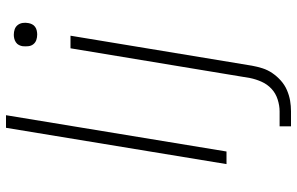

<svg xmlns="http://www.w3.org/2000/svg" viewBox="-195 -580 990 640"><g transform="rotate(-90 300.0 -260.0)"><path d="M73 0 194 -735H236L115 0ZM199 215V177H249Q268 177 288.5 170.5Q309 164 324 150Q339 136 347.5 117Q356 98 360 78L459 -520H501L401 85Q398 102 392.5 119.5Q387 137 376.5 152.5Q366 168 351.5 181Q337 194 319.5 201.5Q302 209 284.5 212Q267 215 249 215ZM505 -631Q495 -631 486.5 -634Q478 -637 472.5 -644Q467 -651 466 -660.5Q465 -670 466 -680Q467 -686 470 -692Q473 -698 479 -702Q485 -706 491.5 -707.5Q498 -709 504 -709Q514 -709 522.5 -706Q531 -703 536.5 -696Q542 -689 543.5 -679.5Q545 -670 543 -660Q542 -654 539 -648Q536 -642 530.5 -638Q525 -634 518 -632.5Q511 -631 505 -631Z"/></g></svg>

Font: Iosevka Aile Extralight
Style: Italic
Weight: 200
Italic angle: -9°
Designer: Belleve Invis
Foundry: Belleve Invis
Version: Version 31.1.0; ttfautohint (v1.8.4)